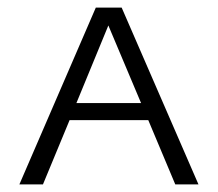

<svg xmlns="http://www.w3.org/2000/svg" viewBox="-20 -485 573 505"><path d="M370 -169H163L93 0H31L232 -465H300L502 0H441ZM351 -214 265 -418 181 -214Z"/></svg>

Font: Ysabeau SC Semilight
Style: Regular
Weight: 300
Designer: Christian Thalmann (Catharsis Fonts)
Version: Version 0.003